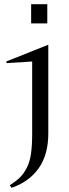

<svg xmlns="http://www.w3.org/2000/svg" viewBox="-20 -647 329 918"><path d="M9.8 -353 210.9 -433.1V-8.8Q210.9 93.3 164.6 158Q118.2 222.7 35.2 251L26.9 238.8Q57.6 218.8 75.7 200.9Q93.8 183.1 108.2 155Q122.6 127 128.2 87.9Q133.8 48.8 133.8 -8.8V-353L12.2 -345.2ZM128.9 -535.2V-627H206.1V-535.2Z"/></svg>

Font: Halibut
Style: Regular
Weight: 400
Designer: Matteo Maggi
Foundry: Collletttivo
Version: Version 3.080 | FøM Fix